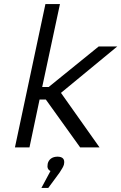

<svg xmlns="http://www.w3.org/2000/svg" viewBox="-20 -730 601 951"><path d="M205 -710 54 0H126L176 -237H207L377 0H473L282 -270L561 -500H469L221 -299H189L277 -710ZM185 201H219L275 125C287 106 294 96 297 84V83C302 59 291 46 265 46C239 46 221 59 216 82V84C213 99 217 111 230 117Z"/></svg>

Font: LT Wave Text Light Italic
Style: Regular
Weight: 300
Designer: Daniel Lyons
Version: Version 2.5 (Glyphs App)